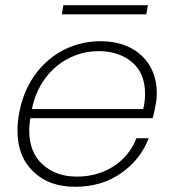

<svg xmlns="http://www.w3.org/2000/svg" viewBox="-20 -708 665 736"><path d="M47 -208C47 -141 67 -89 108 -50C148 -11 201 8 268 8C335 8 394 -9 444 -44C493 -78 529 -123 550 -178H503C468 -87 380 -31 275 -31C222 -31 179 -46 144 -77C109 -108 92 -152 92 -209C92 -218 93 -234 96 -255H565C569 -267 573 -285 577 -309C580 -322 581 -337 581 -353C581 -462 505 -550 366 -550C212 -550 83 -443 53 -272C49 -250 47 -229 47 -208ZM102 -290C132 -435 244 -512 358 -512C409 -512 452 -498 486 -470C519 -442 536 -402 536 -349C536 -329 534 -309 529 -290ZM217 -653H541L547 -688H223Z"/></svg>

Font: Momo Neue ExtLt
Style: Italic
Weight: 200
Italic angle: -10°
Designer: Ninad Kale (Devanagari), Jonny Pinhorn (Latin)
Foundry: Indian Type Foundry
Version: 4.004